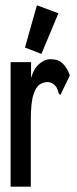

<svg xmlns="http://www.w3.org/2000/svg" viewBox="-20 -702 290 723"><path d="M20 -468H97V-408Q107 -444 128.5 -462Q150 -480 172 -479Q200 -479 217 -462Q234 -445 243 -418L212 -354L209 -345L202 -348Q199 -356 196.5 -365Q194 -374 182 -385Q171 -393 159 -393Q145 -393 130.5 -384.5Q116 -376 106 -346Q96 -316 96 -250V1H20ZM136 -499 74 -523 119 -682 200 -652Z"/></svg>

Font: Inconsolata UltraCondensed ExtraBold
Style: Regular
Weight: 800
Width: 1
Monospace: yes
Designer: Raph Levien, Cyreal, Brenton Simpson
Foundry: Raph Levien, Cyreal, Google
Version: Version 3.001; ttfautohint (v1.8.2.53-6de2)